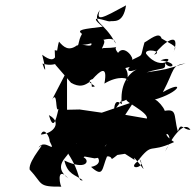

<svg xmlns="http://www.w3.org/2000/svg" viewBox="-20 -650 733 719"><path d="M452 -196C404 -207 446 -179 358 -84C438 -154 450 -114 355 -67C378 -133 412 -113 334 -82C405 -119 373 -116 400 -127C307 -145 325 -128 335 -148C283 -146 285 -140 266 -104C271 -166 171 -97 228 -110C181 -144 232 -98 213 -84C268 -94 283 -153 248 -73L334 -57L448 -74L484 -51L460 -164L493 -160ZM246 -340C308 -304 321 -375 324 -325C360 -324 289 -342 327 -354C352 -382 385 -412 371 -337C421 -368 466 -359 456 -346C470 -416 409 -382 506 -409C464 -420 430 -360 503 -395C452 -376 430 -322 436 -264C441 -247 410 -299 407 -236C470 -315 401 -249 456 -278C436 -274 537 -230 530 -206L449 -220L481 -269L361 -228L278 -240L231 -239V-385L175 -277C197 -313 186 -227 199 -242C188 -193 179 -164 163 -219C214 -192 181 -150 133 -146C145 -177 167 -136 166 -121C193 -69 148 -134 124 -97C165 -131 85 -51 91 -15C142 39 119 50 211 49C207 57 186 -36 236 18C175 -27 234 -64 235 -75C285 1 269 30 290 25C262 4 233 4 221 -49C303 -10 319 -48 293 -61C331 -97 385 -37 321 -25C368 17 361 -18 381 -65C416 -63 372 -32 446 -91C509 -47 537 28 502 -55C532 -20 454 -12 493 -44C556 -123 533 -72 632 -118C562 -165 649 -161 598 -82C614 -116 666 -205 693 -164C666 -162 658 -196 646 -158C627 -225 650 -251 572 -229C635 -203 564 -289 556 -276C655 -304 675 -353 590 -305C637 -394 620 -404 675 -413C591 -387 610 -392 529 -379C591 -399 601 -385 598 -414C617 -385 658 -413 581 -424C649 -450 587 -372 527 -449C520 -471 596 -458 557 -445C596 -496 658 -537 630 -454C635 -477 654 -467 585 -506C577 -534 540 -501 521 -491C503 -430 521 -450 473 -425C486 -428 446 -486 422 -452C391 -488 459 -471 366 -470C347 -457 407 -522 331 -497C296 -505 358 -466 284 -484C317 -474 406 -532 413 -487C369 -572 321 -562 354 -613C338 -568 362 -581 452 -630C441 -558 404 -574 390 -570C383 -568 297 -604 365 -550C292 -541 265 -539 287 -523C271 -495 277 -477 268 -480C237 -457 218 -474 201 -494C189 -460 200 -398 138 -445C159 -360 145 -392 139 -412C183 -398 208 -418 268 -447L185 -462L187 -408Z"/></svg>

Font: Hussar Lance
Style: ExBdObl
Weight: 700
Foundry: Cannot Into Space Fonts, PlusOne Fonts
Version: Version 2.270